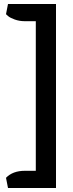

<svg xmlns="http://www.w3.org/2000/svg" viewBox="-20 -740 367 960"><path d="M159 -634H104Q77 -634 53.5 -642.5Q30 -651 20 -660L10 -669L20 -720H260V200H20L10 149Q44 114 104 114H159Z"/></svg>

Font: Patua One
Style: Regular
Weight: 400
Designer: luciano Vergara
Foundry: Luciano Vergara
Version: Version 1.002